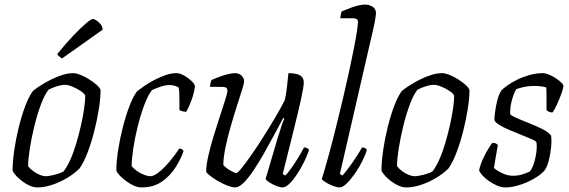

<svg xmlns="http://www.w3.org/2000/svg" viewBox="-20 -820 2491 840"><path d="M143 0Q128 0 111.5 -7Q95 -14 79.5 -25.5Q64 -37 52 -49.5Q40 -62 35 -74Q35 -111 42 -160.5Q49 -210 61.5 -261Q74 -312 90 -355Q106 -398 124 -422Q137 -433 157.5 -446Q178 -459 202.5 -471.5Q227 -484 252.5 -492Q278 -500 300 -500Q313 -500 332 -492.5Q351 -485 370 -473Q389 -461 403 -448.5Q417 -436 420 -426Q420 -391 412.5 -343.5Q405 -296 392.5 -246.5Q380 -197 363.5 -153.5Q347 -110 328 -83Q306 -61 274.5 -42Q243 -23 208.5 -11.5Q174 0 143 0ZM180 -49Q188 -49 203.5 -52Q219 -55 234.5 -60Q250 -65 258 -70Q273 -89 287.5 -121Q302 -153 313.5 -192Q325 -231 334 -270.5Q343 -310 348 -344.5Q353 -379 353 -402Q347 -413 330.5 -423.5Q314 -434 295.5 -441.5Q277 -449 264 -449Q251 -449 232 -443.5Q213 -438 193 -428Q175 -406 159 -363Q143 -320 130.5 -269Q118 -218 110.5 -171Q103 -124 103 -93Q113 -80 127 -70Q141 -60 155.5 -54.5Q170 -49 180 -49ZM251 -564Q245 -568 238 -574Q231 -580 231 -584Q268 -630 301 -664.5Q334 -699 356.5 -718Q379 -737 386 -737Q392 -737 402 -730.5Q412 -724 420.5 -713.5Q429 -703 429 -690Z M599 0Q584 0 567.5 -7Q551 -14 535 -25.5Q519 -37 506.5 -49.5Q494 -62 489 -74Q489 -114 497 -164.5Q505 -215 518 -265.5Q531 -316 547 -357.5Q563 -399 580 -421Q593 -431 612.5 -444.5Q632 -458 656 -470.5Q680 -483 704.5 -491.5Q729 -500 753 -500Q767 -500 785.5 -489.5Q804 -479 818 -465.5Q832 -452 833 -443Q829 -412 817.5 -381Q806 -350 795 -331Q786 -331 779 -333Q772 -335 765 -338Q765 -351 765 -371Q765 -391 764.5 -410Q764 -429 761 -438Q750 -444 739 -446Q728 -448 721 -448Q705 -448 683.5 -441Q662 -434 645 -426Q627 -403 611 -360Q595 -317 582.5 -267Q570 -217 563 -170Q556 -123 556 -93Q567 -80 582 -70Q597 -60 612.5 -54.5Q628 -49 637 -49Q650 -49 667 -60.5Q684 -72 701.5 -90.5Q719 -109 735.5 -130Q752 -151 764 -170Q771 -170 776 -167Q781 -164 783 -159Q771 -124 747.5 -87Q724 -50 687.5 -25Q651 0 599 0Z M1009 0Q996 0 975 -8Q954 -16 933.5 -28Q913 -40 898.5 -51.5Q884 -63 882 -69Q882 -96 891 -136.5Q900 -177 914 -223Q928 -269 942 -311Q956 -353 965.5 -383.5Q975 -414 975 -424Q975 -433 969 -436.5Q963 -440 952 -440H899Q899 -447 901 -456Q903 -465 905 -470Q928 -480 947 -486.5Q966 -493 981.5 -496.5Q997 -500 1008 -500Q1025 -500 1036.5 -489.5Q1048 -479 1048 -462Q1048 -455 1038.5 -425.5Q1029 -396 1015.5 -353.5Q1002 -311 988.5 -264Q975 -217 966 -173Q957 -129 957 -98Q970 -84 988.5 -73.5Q1007 -63 1014 -63Q1020 -63 1038 -85.5Q1056 -108 1081.5 -144.5Q1107 -181 1134 -224Q1161 -267 1185.5 -308.5Q1210 -350 1226 -382Q1231 -403 1235 -436.5Q1239 -470 1242 -500Q1259 -500 1274.5 -497Q1290 -494 1299.5 -485Q1309 -476 1309 -459Q1309 -440 1296.5 -383.5Q1284 -327 1263 -243.5Q1242 -160 1217 -59L1228 -52Q1237 -60 1252.5 -81.5Q1268 -103 1284 -129Q1300 -155 1310 -175Q1318 -175 1323.5 -172Q1329 -169 1332 -164Q1325 -142 1311.5 -114Q1298 -86 1281 -60Q1264 -34 1247 -17Q1230 0 1216 0Q1206 0 1189 -6.5Q1172 -13 1158.5 -22Q1145 -31 1142 -37L1193 -210Q1203 -242 1210.5 -265.5Q1218 -289 1224 -301L1219 -304Q1201 -270 1179 -229Q1157 -188 1134 -147.5Q1111 -107 1088.5 -73.5Q1066 -40 1045.5 -20Q1025 0 1009 0Z M1465 0Q1455 0 1437.5 -6.5Q1420 -13 1405.5 -22Q1391 -31 1388 -37Q1393 -54 1400.5 -78.5Q1408 -103 1416.5 -135Q1425 -167 1435 -204.5Q1445 -242 1455 -284Q1468 -337 1481.5 -393.5Q1495 -450 1506.5 -503.5Q1518 -557 1527 -602Q1536 -647 1541 -679Q1546 -711 1546 -724Q1546 -733 1540.5 -736.5Q1535 -740 1525 -740H1469Q1469 -746 1471 -756Q1473 -766 1475 -770Q1494 -778 1512.5 -785Q1531 -792 1547.5 -796Q1564 -800 1577 -800Q1594 -800 1609.5 -791Q1625 -782 1625 -761Q1625 -758 1622 -738.5Q1619 -719 1613 -693L1467 -59L1478 -52Q1487 -61 1503 -82.5Q1519 -104 1536 -129.5Q1553 -155 1564 -175Q1571 -175 1577 -172Q1583 -169 1585 -164Q1579 -143 1565 -115Q1551 -87 1533 -61Q1515 -35 1497 -17.5Q1479 0 1465 0Z M1757 0Q1742 0 1725.5 -7Q1709 -14 1693.5 -25.5Q1678 -37 1666 -49.5Q1654 -62 1649 -74Q1649 -111 1656 -160.5Q1663 -210 1675.5 -261Q1688 -312 1704 -355Q1720 -398 1738 -422Q1751 -433 1771.5 -446Q1792 -459 1816.5 -471.5Q1841 -484 1866.5 -492Q1892 -500 1914 -500Q1927 -500 1946 -492.5Q1965 -485 1984 -473Q2003 -461 2017 -448.5Q2031 -436 2034 -426Q2034 -391 2026.5 -343.5Q2019 -296 2006.5 -246.5Q1994 -197 1977.5 -153.5Q1961 -110 1942 -83Q1920 -61 1888.5 -42Q1857 -23 1822.5 -11.5Q1788 0 1757 0ZM1794 -49Q1802 -49 1817.5 -52Q1833 -55 1848.5 -60Q1864 -65 1872 -70Q1887 -89 1901.5 -121Q1916 -153 1927.5 -192Q1939 -231 1948 -270.5Q1957 -310 1962 -344.5Q1967 -379 1967 -402Q1961 -413 1944.5 -423.5Q1928 -434 1909.5 -441.5Q1891 -449 1878 -449Q1865 -449 1846 -443.5Q1827 -438 1807 -428Q1789 -406 1773 -363Q1757 -320 1744.5 -269Q1732 -218 1724.5 -171Q1717 -124 1717 -93Q1727 -80 1741 -70Q1755 -60 1769.5 -54.5Q1784 -49 1794 -49Z M2191 0Q2174 0 2155 -8Q2136 -16 2119 -28Q2102 -40 2090.5 -53Q2079 -66 2076 -75Q2082 -101 2093.5 -126Q2105 -151 2117 -170Q2129 -189 2134 -195Q2140 -195 2144.5 -194Q2149 -193 2152.5 -190.5Q2156 -188 2158 -185Q2155 -168 2150 -139.5Q2145 -111 2141 -85Q2156 -72 2179 -61.5Q2202 -51 2224 -51Q2247 -51 2265.5 -57Q2284 -63 2297 -69Q2305 -77 2311.5 -93.5Q2318 -110 2322.5 -130.5Q2327 -151 2328 -169Q2329 -187 2327 -197Q2325 -203 2306.5 -211Q2288 -219 2262 -229.5Q2236 -240 2209.5 -251Q2183 -262 2164.5 -273.5Q2146 -285 2143 -295Q2143 -306 2146 -330.5Q2149 -355 2156 -382Q2163 -409 2174 -425Q2182 -433 2199 -445.5Q2216 -458 2241 -470.5Q2266 -483 2295.5 -491.5Q2325 -500 2357 -500Q2366 -500 2381 -494Q2396 -488 2410.5 -478.5Q2425 -469 2435 -459.5Q2445 -450 2445 -444Q2445 -436 2437 -413Q2429 -390 2418 -365.5Q2407 -341 2397 -328Q2392 -328 2386.5 -329.5Q2381 -331 2377 -333.5Q2373 -336 2371 -338Q2371 -352 2371 -370.5Q2371 -389 2371 -407.5Q2371 -426 2370 -437Q2360 -441 2346 -442.5Q2332 -444 2318 -444Q2290 -444 2268 -438.5Q2246 -433 2239 -430Q2229 -415 2220 -383.5Q2211 -352 2212 -320Q2222 -311 2246 -301Q2270 -291 2299 -279.5Q2328 -268 2353.5 -255Q2379 -242 2391 -227Q2394 -205 2391 -175Q2388 -145 2381 -118Q2374 -91 2363 -75Q2350 -60 2329.5 -46.5Q2309 -33 2285 -22.5Q2261 -12 2236.5 -6Q2212 0 2191 0Z"/></svg>

Font: Texturina Medium 12pt Thin
Style: Italic
Weight: 250
Italic angle: -11°
Version: Version 1.002